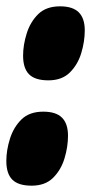

<svg xmlns="http://www.w3.org/2000/svg" viewBox="-39 -580 288 607"><path d="M-19 -71Q-19 -105 -7.5 -141.5Q4 -178 29 -202.5Q54 -227 98 -227Q138 -227 157 -208Q176 -189 176 -151Q176 -116 165 -79.5Q154 -43 129 -18Q104 7 61 7Q19 7 0 -12Q-19 -31 -19 -71ZM34 -404Q34 -438 45.5 -474.5Q57 -511 82 -535.5Q107 -560 151 -560Q191 -560 210 -541Q229 -522 229 -484Q229 -449 218 -412.5Q207 -376 182 -351Q157 -326 114 -326Q72 -326 53 -345Q34 -364 34 -404Z"/></svg>

Font: Georama Condensed Black
Style: Italic
Weight: 900
Width: 3
Italic angle: -9°
Designer: Jean-Baptiste Levee
Foundry: Production Type
Version: Version 1.000